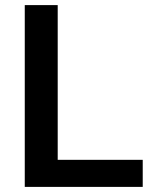

<svg xmlns="http://www.w3.org/2000/svg" viewBox="-20 -732 600 752"><path d="M77 0V-712H206V-106H539V0Z"/></svg>

Font: Muli-Bold
Style: Bold
Weight: 700
Version: Version 2.000